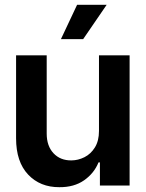

<svg xmlns="http://www.w3.org/2000/svg" viewBox="-20 -778 611 805"><path d="M395 -229V-545.9H523.4V0H398.9V-97.2H393.1Q374.5 -51.3 332.5 -22Q290.5 7.3 229 6.8Q148.4 7.3 97.9 -46.1Q47.4 -99.6 47.4 -198.2V-545.9H175.8V-217.8Q175.8 -166 204.3 -135.5Q232.9 -105 279.3 -105.5Q307.1 -105.5 334 -118.9Q360.8 -132.3 377.9 -159.9Q395 -187.5 395 -229ZM235.4 -613.8 303.2 -757.8H427.2L328.6 -613.8Z"/></svg>

Font: Inter Tight SemiBold
Style: Regular
Weight: 600
Designer: Rasmus Andersson
Foundry: rsms
Version: Version 3.004; ttfautohint (v1.8.4.7-5d5b)